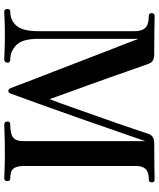

<svg xmlns="http://www.w3.org/2000/svg" viewBox="60 -826 766 927"><g transform="rotate(90 443.5 -363.0)"><path d="M37 0Q24 0 24 -16Q24 -29 37 -29Q79 -29 105 -59.5Q131 -90 131 -163V-629Q131 -665 114.5 -681.5Q98 -698 57 -698Q44 -698 44 -712Q44 -726 57 -726Q66 -726 119 -725Q172 -724 245 -724Q279 -724 288 -698Q290 -693 299.5 -666Q309 -639 323.5 -598Q338 -557 355 -508.5Q372 -460 389.5 -412Q407 -364 422 -322.5Q437 -281 447 -253Q457 -225 459 -219Q463 -228 476 -263.5Q489 -299 507 -350.5Q525 -402 545 -458Q565 -514 582.5 -565Q600 -616 612 -651.5Q624 -687 626 -694Q635 -724 670 -724Q743 -724 792 -725Q841 -726 848 -726Q861 -726 861 -712Q861 -698 848 -698Q811 -698 796.5 -682.5Q782 -667 782 -638V-93Q782 -61 794 -45Q806 -29 842 -29Q855 -29 855 -16Q855 0 842 0Q832 0 802.5 -1.5Q773 -3 727 -3Q698 -3 666.5 -2.5Q635 -2 612 -1Q589 0 582 0Q567 0 567 -16Q567 -29 582 -29Q628 -29 645 -43.5Q662 -58 662 -93V-681Q597 -492 552.5 -366Q508 -240 481.5 -166.5Q455 -93 443.5 -62Q432 -31 432 -31Q432 -31 432 -31Q429 -23 426.5 -21.5Q424 -20 419 -20Q411 -20 407 -29Q406 -30 395 -59.5Q384 -89 365.5 -137Q347 -185 324 -244Q301 -303 277.5 -364.5Q254 -426 232 -482.5Q210 -539 193 -582.5Q176 -626 168 -648V-164Q168 -88 198 -58.5Q228 -29 268 -29Q283 -29 283 -16Q283 0 268 0Q258 0 227.5 -1.5Q197 -3 153 -3Q101 -3 74.5 -1.5Q48 0 37 0Z"/></g></svg>

Font: Zen Antique
Style: Regular
Weight: 400
Designer: Yoshimichi Ohira
Foundry: Positype
Version: Version 1.001